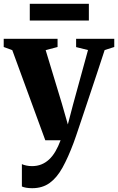

<svg xmlns="http://www.w3.org/2000/svg" viewBox="-26 -737 621 1009"><path d="M143 252Q125.5 252 111.5 249.5Q97.5 247 89 243V125.5Q97 129.5 111.8 132.8Q126.5 136 142 136Q169 136 191 127.2Q213 118.5 231.5 101.5Q250 84.5 265 59Q280 33.5 292.5 0H212L38.5 -473.5L-6.5 -490V-533H276.5V-490L214 -473.5L299.5 -191.5L330.5 -83L358 -188L436.5 -474L374 -489.5V-533H574.5V-490L524 -474Q504.5 -414 482.8 -348.8Q461 -283.5 440.5 -222Q420 -160.5 403 -109.8Q386 -59 374.8 -26Q363.5 7 361 13Q332 90.5 302.5 143.8Q273 197 235 224.5Q197 252 143 252ZM441 -717V-629H130.5V-717Z"/></svg>

Font: Merriweather 72pt ExtraBold
Style: Regular
Weight: 800
Version: Version 2.100